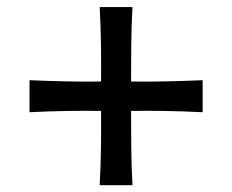

<svg xmlns="http://www.w3.org/2000/svg" viewBox="-20 -593 664 550"><path d="M64.5 -271.5V-363.3Q121.1 -360.8 170.2 -359.9Q219.2 -358.9 269.5 -359.4Q270 -412.1 269.3 -462.9Q268.6 -513.7 265.6 -572.8H359.4Q356.4 -513.7 356 -462.9Q355.5 -412.1 355.5 -359.4Q405.8 -358.9 454.8 -359.9Q503.9 -360.8 560.5 -363.3V-271.5Q503.9 -274.4 454.8 -275.1Q405.8 -275.9 355.5 -275.4Q355.5 -222.7 356 -172.4Q356.4 -122.1 359.4 -62.5H265.6Q268.6 -121.6 269.3 -172.1Q270 -222.7 269.5 -275.4Q219.2 -275.9 170.2 -275.1Q121.1 -274.4 64.5 -271.5Z"/></svg>

Font: Pinar DS1 Medium
Style: Regular
Weight: 500
Designer: Amin Abedi
Version: Version 3.000